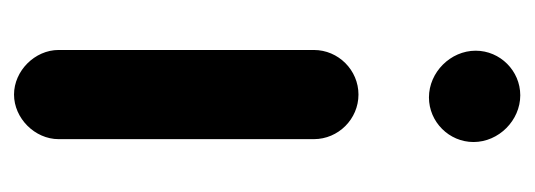

<svg xmlns="http://www.w3.org/2000/svg" viewBox="-258 -438 744 267"><g transform="rotate(-90 113.5 -304.0)"><path d="M178 -239V-594C178 -627 149 -656 116 -656C83 -656 54 -627 54 -594V-239C54 -205 82 -177 116 -177C150 -177 178 -205 178 -239ZM50 -17C50 18 80 48 115 48C149 48 177 20 177 -14C177 -49 147 -79 112 -79C78 -79 50 -51 50 -17Z"/></g></svg>

Font: Electronic
Style: Thk
Weight: 900
Version: Version 1.011